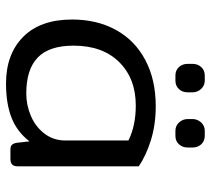

<svg xmlns="http://www.w3.org/2000/svg" viewBox="-52 -650 717 654"><g transform="rotate(90 307.0 -323.5)"><path d="M198 -604V-620Q198 -638 209 -650Q220 -662 238 -662H255Q272 -662 283.5 -649.5Q295 -637 295 -620V-604Q295 -586 284 -574Q273 -562 255 -562H238Q220 -562 209 -574Q198 -586 198 -604ZM386 -604V-620Q386 -637 397.5 -649.5Q409 -662 426 -662H443Q461 -662 472 -650Q483 -638 483 -620V-604Q483 -586 472 -574Q461 -562 443 -562H426Q409 -562 397.5 -574.5Q386 -587 386 -604ZM47 -210Q47 -295 82.5 -359.5Q118 -424 185 -459.5Q252 -495 342 -495Q405 -495 458 -478.5Q511 -462 547 -437V-25Q547 -12 541 -6Q535 0 521 0H490Q479 0 474 -5Q469 -10 467 -21L462 -65Q430 -23 382 -4Q334 15 265 15Q165 15 106 -43.5Q47 -102 47 -210ZM459 -187V-402Q409 -427 340 -427Q248 -427 192 -370.5Q136 -314 136 -215Q136 -132 176.5 -93Q217 -54 299 -54Q339 -54 376 -70Q413 -86 436 -116.5Q459 -147 459 -187Z"/></g></svg>

Font: Mitr Light
Style: Regular
Weight: 300
Designer: Thanarat Vachiruckul
Foundry: Cadson Demak
Version: Version 1.002